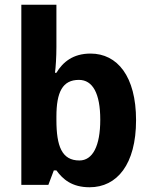

<svg xmlns="http://www.w3.org/2000/svg" viewBox="-20 -780 637 810"><path d="M218 -760H70V0H184L207 -61H218C245 -24 283 10 358 10C474 10 554 -87 554 -273C554 -458 475 -554 362 -554C288 -554 245 -518 218 -473H212C215 -495 218 -540 218 -582ZM313 -443C371 -443 403 -386 403 -275C403 -164 371 -103 315 -103C241 -103 218 -163 218 -274V-288C218 -392 244 -443 313 -443Z"/></svg>

Font: Noto Sans Display
Style: Bold
Weight: 700
Designer: Monotype Design Team
Foundry: Monotype Imaging Inc.
Version: Version 1.900